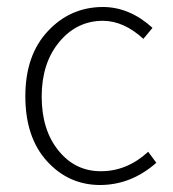

<svg xmlns="http://www.w3.org/2000/svg" viewBox="-20 -512 489 544"><path d="M262.7 12.2Q173.8 11.7 112.8 -55.7Q51.8 -123 51.8 -239.3Q51.8 -355.5 115.2 -423.3Q178.7 -491.7 271 -492.2Q347.2 -492.2 412.1 -433.1L386.2 -401.9Q331.1 -452.6 272 -453.1Q197.8 -453.1 147.9 -393.1Q98.1 -333 98.1 -238.3Q98.1 -143.6 146 -85Q193.4 -26.4 266.6 -26.9Q339.8 -26.9 399.9 -82L422.9 -50.8Q351.6 12.2 262.7 12.2Z"/></svg>

Font: SourceSansPro-Light
Style: Regular
Weight: 300
Designer: Paul D. Hunt
Foundry: Adobe Systems Incorporated
Version: Version 2.020;PS 2.0;hotconv 1.0.86;makeotf.lib2.5.63406